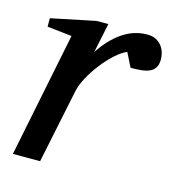

<svg xmlns="http://www.w3.org/2000/svg" viewBox="-81 -563 572 632"><g transform="rotate(15 204.5 -247.0)"><path d="M409.2 -426.8Q409.2 -409.2 402.8 -398.7Q396.5 -388.2 384.8 -382.8Q373 -377.4 356.7 -375.7Q340.3 -374 319.8 -374L295.9 -421.9Q277.3 -414.1 256.1 -394.8Q234.9 -375.5 215.8 -350.8Q196.8 -326.2 182.6 -300Q168.5 -273.9 164.1 -252L111.8 0H19L105 -424.8L21 -434.1V-462.9L171.9 -494.1H211.9L190.9 -393.1Q221.7 -440.4 260.7 -467.3Q299.8 -494.1 345.2 -494.1Q363.3 -494.1 375.5 -487.5Q387.7 -481 395.3 -470.7Q402.8 -460.4 406 -448.7Q409.2 -437 409.2 -426.8Z"/></g></svg>

Font: Charis SIL Cyr
Style: Italic
Weight: 400
Italic angle: -11°
Foundry: SIL International
Version: Version 5.000